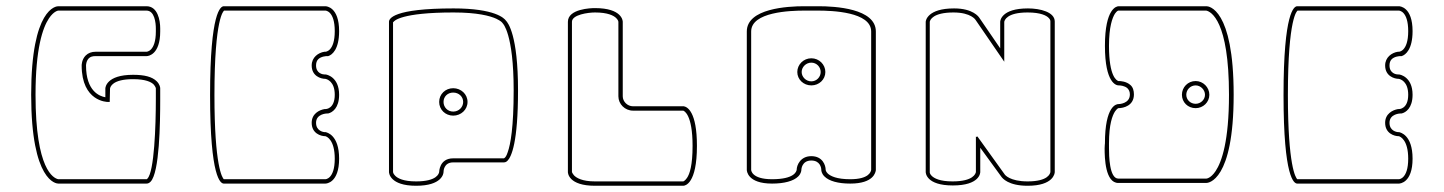

<svg xmlns="http://www.w3.org/2000/svg" viewBox="-20 -552 4632 616"><path d="M94 -248C94 -396 117 -463 137 -493C153 -517 167 -518 167 -518H170H450C476 -518 480 -479 480 -460V-452V-451C480 -386 450 -386 450 -386H287C274 -386 263 -382 255 -374C242 -361 242 -343 242 -342C242 -226 324 -225 325 -225H332C332 -240 333 -253 333 -268C334 -273 340 -298 407 -298C447 -298 465 -289 473 -281C479 -274 480 -269 480 -269V-268V-234C480 -148 475 -1 453 21C452 23 451 23 450 23H167C152 20 94 -7 94 -248ZM450 -532H167C161 -532 80 -527 80 -248C80 31 161 37 167 37H450C455 37 459 35 463 31C492 2 494 -159 494 -232V-269C494 -271 493 -281 483 -291C468 -306 443 -312 407 -312C321 -312 318 -271 318 -268V-240C300 -243 256 -259 256 -342C256 -342 256 -356 265 -365C270 -370 277 -372 287 -372H451C456 -372 494 -377 494 -451V-461C494 -487 486 -532 450 -532Z M980 -342C980 -308 1009 -299 1024 -299C1029 -298 1054 -291 1054 -248C1054 -202 1025 -202 1024 -202H1022H1021C1004 -199 980 -187 980 -158C980 -124 1009 -115 1024 -115C1028 -114 1054 -104 1054 -43C1054 23 1024 23 1024 23H698C693 18 668 -19 668 -247C668 -498 698 -517 699 -518H1024C1025 -518 1054 -517 1054 -452C1054 -386 1024 -386 1024 -386H1022H1021C1001 -383 980 -368 980 -342ZM1068 -43C1068 -120 1028 -127 1025 -128H1023C1017 -128 994 -132 994 -158C994 -187 1028 -188 1030 -188H1032H1033C1046 -191 1068 -205 1068 -248C1068 -306 1027 -313 1025 -313H1023H1022C1016 -313 994 -316 994 -342C994 -350 996 -357 1001 -362C1010 -371 1026 -372 1029 -372H1030H1032H1033C1046 -376 1068 -394 1068 -452C1068 -530 1027 -532 1024 -532H698C688 -532 654 -514 654 -247C654 20 688 37 698 37H1024C1027 37 1068 35 1068 -43Z M1466 -225C1466 -208 1452 -194 1434 -194C1416 -194 1403 -208 1403 -225C1403 -242 1416 -255 1434 -255C1452 -255 1466 -242 1466 -225ZM1480 -225C1480 -250 1459 -269 1434 -269C1409 -269 1389 -250 1389 -225C1389 -200 1409 -181 1434 -181C1459 -181 1480 -200 1480 -225ZM1572 -492C1588 -484 1590 -481 1593 -477C1593 -477 1628 -445 1628 -262C1628 -144 1618 -89 1609 -64C1605 -52 1602 -47 1597 -44H1434C1389 -44 1389 0 1389 0C1388 5 1382 30 1315 30C1274 30 1256 20 1248 12C1241 5 1241 0 1241 0V-481H1242C1244 -485 1267 -512 1435 -512C1512 -512 1552 -501 1572 -492ZM1403 0C1403 -2 1403 -31 1434 -31H1597C1598 -31 1603 -31 1608 -36C1621 -49 1642 -95 1642 -262C1642 -439 1610 -479 1603 -486C1598 -493 1569 -525 1435 -525C1241 -525 1228 -492 1228 -482V0C1228 3 1231 44 1315 44C1398 44 1403 5 1403 0Z M1957 -494C1964 -487 1964 -482 1964 -482V-243C1964 -218 1985 -197 2011 -197H2172C2175 -196 2202 -185 2202 -84C2202 -22 2193 6 2184 19C2177 29 2172 30 2172 30H1889C1848 30 1830 19 1822 11C1816 4 1815 0 1815 0V-482C1815 -505 1867 -512 1889 -512C1930 -512 1949 -502 1957 -494ZM2216 -84C2216 -194 2185 -209 2174 -211H2011C1993 -211 1978 -226 1978 -243V-482C1978 -485 1976 -526 1889 -526H1888C1877 -526 1802 -524 1802 -482V0C1802 3 1804 44 1889 44H2172C2178 44 2216 38 2216 -84Z M2613 -321C2613 -305 2600 -291 2583 -291C2566 -291 2552 -305 2552 -321C2552 -337 2566 -351 2583 -351C2600 -351 2613 -337 2613 -321ZM2628 -321C2628 -345 2608 -365 2583 -365C2558 -365 2538 -345 2538 -321C2538 -297 2558 -278 2583 -278C2608 -278 2628 -297 2628 -321ZM2775 -451V-7C2774 -1 2768 23 2708 23C2664 23 2645 13 2636 5C2629 -2 2629 -7 2629 -7C2629 -22 2619 -51 2583 -51C2548 -51 2536 -22 2536 -7C2535 -2 2529 23 2457 23C2390 23 2390 -7 2390 -7V-451C2390 -514 2516 -518 2561 -518H2582H2583H2604C2649 -518 2775 -514 2775 -451ZM2583 -532H2560C2507 -532 2376 -525 2376 -451V-7C2376 -4 2378 37 2457 37C2496 37 2526 29 2541 14C2551 4 2551 -6 2551 -7C2551 -8 2552 -37 2583 -37C2611 -37 2615 -14 2615 -7C2615 -6 2615 4 2625 14C2640 29 2669 37 2708 37C2784 37 2789 0 2790 -6V-451C2790 -525 2659 -532 2606 -532Z M3039 -512C3096 -512 3110 -488 3110 -488C3141 -443 3171 -399 3202 -354V-482C3203 -487 3210 -512 3277 -512C3319 -512 3338 -502 3345 -494C3349 -490 3350 -486 3350 -484V0C3349 5 3343 30 3277 30C3220 30 3204 9 3203 7L3116 -114H3114C3113 -112 3112 -112 3111 -114V0C3110 5 3103 30 3036 30C2995 30 2977 20 2969 12C2962 5 2963 0 2963 0V-482C2964 -488 2973 -512 3039 -512ZM3278 -525C3192 -525 3189 -485 3189 -482V-397L3122 -495C3120 -498 3102 -525 3041 -525C2956 -525 2950 -486 2950 -482V0C2950 3 2952 43 3037 43C3123 43 3125 3 3125 0V-78C3147 -47 3170 -17 3192 14C3196 20 3215 44 3277 44C3360 44 3364 4 3364 0V-483C3364 -513 3318 -525 3278 -525Z M3846 -248C3846 -232 3832 -219 3816 -219C3799 -219 3786 -232 3786 -248C3786 -264 3799 -278 3816 -278C3832 -278 3846 -264 3846 -248ZM3860 -248C3860 -272 3840 -292 3816 -292C3791 -292 3772 -272 3772 -248C3772 -224 3791 -205 3816 -205C3840 -205 3860 -224 3860 -248ZM3923 -248C3923 -100 3900 -33 3880 -3C3864 21 3850 21 3850 21H3568C3539 21 3538 -53 3538 -77V-92C3538 -154 3549 -181 3557 -194C3564 -204 3568 -205 3568 -205C3585 -205 3618 -213 3618 -249C3618 -261 3615 -272 3607 -279C3594 -291 3575 -292 3570 -292H3569H3568C3563 -294 3538 -305 3538 -405C3538 -467 3549 -495 3557 -508C3564 -518 3568 -518 3568 -518H3850C3865 -515 3923 -486 3923 -248ZM3568 35H3850C3856 35 3938 30 3938 -248C3938 -526 3857 -532 3851 -532H3569C3563 -532 3525 -526 3525 -405C3525 -284 3562 -278 3569 -278H3570C3574 -278 3588 -277 3597 -269C3602 -264 3605 -258 3605 -249C3605 -219 3570 -218 3568 -218C3562 -218 3525 -213 3525 -92C3525 -91 3524 -84 3524 -76C3524 -45 3526 35 3568 35Z M4424 -342C4424 -308 4453 -299 4468 -299C4473 -298 4498 -291 4498 -248C4498 -202 4469 -202 4468 -202H4466H4465C4448 -199 4424 -187 4424 -158C4424 -124 4453 -115 4468 -115C4472 -114 4498 -104 4498 -43C4498 23 4468 23 4468 23H4142C4137 18 4112 -19 4112 -247C4112 -498 4142 -517 4143 -518H4468C4469 -518 4498 -517 4498 -452C4498 -386 4468 -386 4468 -386H4466H4465C4445 -383 4424 -368 4424 -342ZM4512 -43C4512 -120 4472 -127 4469 -128H4467C4461 -128 4438 -132 4438 -158C4438 -187 4472 -188 4474 -188H4476H4477C4490 -191 4512 -205 4512 -248C4512 -306 4471 -313 4469 -313H4467H4466C4460 -313 4438 -316 4438 -342C4438 -350 4440 -357 4445 -362C4454 -371 4470 -372 4473 -372H4474H4476H4477C4490 -376 4512 -394 4512 -452C4512 -530 4471 -532 4468 -532H4142C4132 -532 4098 -514 4098 -247C4098 20 4132 37 4142 37H4468C4471 37 4512 35 4512 -43Z"/></svg>

Font: Platiipus Light
Style: Light
Weight: 400
Version: Version 001.000